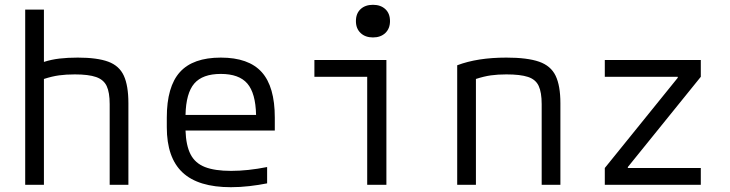

<svg xmlns="http://www.w3.org/2000/svg" viewBox="-20 -770 3040 800"><path d="M437 -336Q437 -385 424.5 -411.5Q412 -438 380.5 -449Q349 -460 292 -460Q255 -460 226 -456Q197 -452 163 -441V0H85V-730H163V-512Q194 -522 228 -526Q262 -530 304 -530Q385 -530 431 -513Q477 -496 496 -454.5Q515 -413 515 -340V0H437Z M942 10Q806 10 740.5 -51.5Q675 -113 675 -240V-280Q675 -409 729.5 -469.5Q784 -530 900 -530Q1016 -530 1070.5 -469.5Q1125 -409 1125 -280V-226H753Q755 -164 774 -127Q793 -90 834 -74Q875 -58 943 -58Q1012 -58 1093 -74V-6Q1058 1 1019 5.5Q980 10 942 10ZM753 -291H1047Q1045 -382 1010.5 -422Q976 -462 900 -462Q824 -462 789.5 -422Q755 -382 753 -291Z M1510 0V-450H1290V-520H1590V0ZM1534 -614Q1502 -614 1482.5 -632.5Q1463 -651 1463 -682Q1463 -714 1482.5 -732Q1502 -750 1534 -750Q1566 -750 1585.5 -732Q1605 -714 1605 -682Q1605 -651 1585.5 -632.5Q1566 -614 1534 -614Z M1885 -498Q1969 -530 2090 -530Q2177 -530 2226 -513Q2275 -496 2295 -454.5Q2315 -413 2315 -340V0H2237V-336Q2237 -385 2224.5 -412Q2212 -439 2180 -449.5Q2148 -460 2090 -460Q2054 -460 2025.5 -456Q1997 -452 1963 -441V0H1885Z M2500 0V-70L2804 -446V-450H2500V-520H2900V-450L2596 -74V-70H2900V0Z"/></svg>

Font: M PLUS Code Latin 60
Style: Regular
Weight: 400
Width: 7
Monospace: yes
Designer: Coji Morishita
Foundry: UNDERFOREST DESIGN
Version: Version 1.005; ttfautohint (v1.8.3)